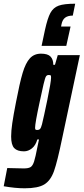

<svg xmlns="http://www.w3.org/2000/svg" viewBox="-56 -807 450 1034"><path d="M-36 196 -17 98 72 100Q97 100 108.5 93Q120 86 127.5 63Q135 40 146 -18L154 -56H145Q136 -24 116 -8Q96 8 73 8Q37 8 20.5 -9.5Q4 -27 4 -72Q4 -101 10 -143Q16 -185 30 -256Q50 -361 66 -414.5Q82 -468 105 -493Q128 -518 165 -518Q201 -518 216 -502.5Q231 -487 231 -458H240L255 -510H374L279 -63Q253 63 235 114Q217 165 183 186Q149 207 77 207Q26 207 -36 196ZM170 -137Q179 -173 199 -269.5Q219 -366 219 -389Q219 -399 217 -401Q215 -403 206 -403Q197 -403 192 -396Q187 -389 178.5 -353Q170 -317 157 -255Q133 -144 133 -119Q133 -111 135.5 -109Q138 -107 145 -107Q154 -107 159.5 -112.5Q165 -118 170 -137ZM349 -787 336 -723Q310 -723 295 -712Q280 -701 275 -675L273 -664H324L301 -560H168L186 -645Q200 -709 215.5 -737.5Q231 -766 260 -776.5Q289 -787 349 -787Z"/></svg>

Font: Saira Ultra Condensed Black
Style: Italic
Weight: 900
Width: 1
Italic angle: -12°
Designer: Hector Gatti with collaboration of the Omnibus-Type team
Foundry: Omnibus-Type
Version: Version 1.001; ttfautohint (v1.8)